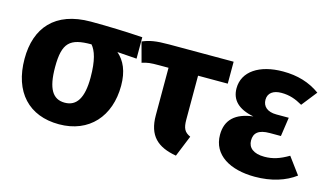

<svg xmlns="http://www.w3.org/2000/svg" viewBox="-75 -824 1834 1074"><g transform="rotate(15 842.5 -287.0)"><path d="M640 -573C548 -579 442 -583 340 -583C132 -583 35 -465 35 -287C35 -94 141 18 315 18C490 18 596 -103 596 -280C596 -364 570 -420 527 -457L640 -449ZM315 -107C246 -107 212 -160 212 -286C212 -428 252 -461 375 -461H376C401 -432 419 -380 419 -280C419 -162 384 -107 315 -107Z M1169 -446V-573H795C718 -573 682 -566 642 -549L673 -434C705 -444 719 -446 774 -446H826V-171C826 -53 883 -1 993 18L1043 -105C1008 -121 997 -141 997 -193V-446Z M1451 -592C1315 -592 1223 -532 1223 -434C1223 -367 1265 -323 1355 -306C1254 -294 1201 -246 1201 -159C1201 -42 1306 18 1449 18C1545 18 1625 -8 1682 -51L1611 -147C1560 -117 1520 -104 1472 -104C1409 -104 1377 -131 1377 -173C1377 -216 1402 -240 1468 -240H1532L1548 -350H1476C1423 -350 1396 -376 1396 -414C1396 -453 1426 -474 1473 -474C1520 -474 1556 -461 1596 -438L1666 -527C1605 -571 1535 -592 1451 -592Z"/></g></svg>

Font: Glow Sans SC Normal ExtraBold
Style: Regular
Weight: 800
Designer: Ryoko NISHIZUKA (kana, bopomofo & ideographs); Paul D. Hunt (Latin, Greek & Cyrillic); Sandoll Communications, Soo-young
Version: Version 0.93